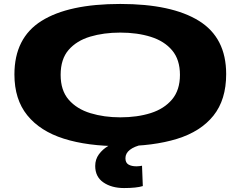

<svg xmlns="http://www.w3.org/2000/svg" viewBox="-20 -730 1217 972"><path d="M590 10Q423 10 303 -28Q183 -66 118 -146.5Q53 -227 53 -353Q53 -538 190 -624Q327 -710 589 -710Q849 -710 987 -624.5Q1125 -539 1125 -355Q1125 -225 1060.5 -144.5Q996 -64 876 -27Q756 10 590 10ZM589 -136Q675 -136 743 -157.5Q811 -179 851 -226.5Q891 -274 891 -351Q891 -428 851.5 -475Q812 -522 743.5 -543.5Q675 -565 589 -565Q505 -565 436.5 -544.5Q368 -524 327.5 -477.5Q287 -431 287 -351Q287 -272 328 -225Q369 -178 438 -157Q507 -136 589 -136ZM608 222Q545 222 503.5 193.5Q462 165 462 110Q462 77 480.5 51.5Q499 26 527 9.5Q555 -7 584 -13L701 2Q660 11 637.5 28.5Q615 46 615 71Q615 94 630.5 103Q646 112 671 112Q679 112 686 111Q693 110 699 109L703 212Q671 222 608 222Z"/></svg>

Font: Georama ExtraExtended
Style: Bold
Weight: 700
Width: 8
Designer: Jean-Baptiste Levee
Foundry: Production Type
Version: Version 1.000